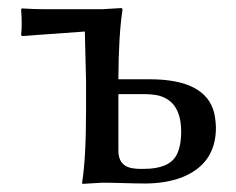

<svg xmlns="http://www.w3.org/2000/svg" viewBox="-20 -452 585 475"><path d="M428.2 -126Q428.2 -205.1 366.7 -216.8Q354 -218.8 339.8 -219.2H272.9V-79.1Q272.9 -43.9 303.2 -36.6Q316.4 -33.7 335.9 -34.2Q397.9 -34.2 416.5 -67.9Q428.2 -90.3 428.2 -126ZM192.9 -250 189.9 -374 34.2 -362.8 32.2 -366.2Q35.2 -389.2 32.2 -429.2L34.2 -431.2Q64.5 -429.2 88.9 -429.2H232.9L280.8 -432.1L283.2 -429.2Q273.4 -364.7 272.9 -258.8V-255.9H350.1Q488.8 -255.9 509.8 -172.9Q513.7 -155.3 514.2 -136.2Q514.2 -45.9 428.7 -12.7Q390.6 1.5 340.8 2Q319.8 2 287.1 1Q253.4 0 232.9 0L184.1 2.9L183.1 0Q192.9 -61 192.9 -179.2Z"/></svg>

Font: Linux Biolinum O
Style: Regular
Weight: 400
Designer: Philipp H. Poll
Foundry: Philipp H. Poll
Version: Version 1.0.4